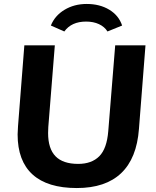

<svg xmlns="http://www.w3.org/2000/svg" viewBox="-20 -941 786 970"><path d="M69 -262Q69 -275 71 -303L103 -712H257L224 -299Q223 -288 223 -269Q223 -190 260.5 -151.5Q298 -113 375 -113Q443 -113 481.5 -151.5Q520 -190 527 -279L562 -712H715L682 -290Q671 -141 592 -66Q513 9 368 9Q220 9 144.5 -59.5Q69 -128 69 -262ZM597 -812 523 -782Q508 -806 480 -819Q452 -832 415 -832Q341 -832 305 -782L237 -812Q257 -862 306 -891.5Q355 -921 418 -921Q484 -921 532 -892Q580 -863 597 -812Z"/></svg>

Font: Muli ExtraBold
Style: Italic
Weight: 800
Italic angle: -4.541°
Designer: Vernon Adams
Foundry: Vernon Adams
Version: Version 2.000